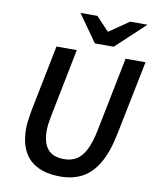

<svg xmlns="http://www.w3.org/2000/svg" viewBox="-93 -921 818 1004"><g transform="rotate(10 316.0 -418.5)"><path d="M297 12Q189 12 133 -42Q77 -96 77 -205Q77 -227 81 -253Q85 -279 89 -304L159 -654H267L194 -288Q190 -267 187.5 -248Q185 -229 185 -211Q185 -148 212.5 -114.5Q240 -81 301 -81Q336 -81 364 -97Q392 -113 413 -153Q434 -193 448 -264L526 -654H632L553 -264Q533 -162 497.5 -101.5Q462 -41 412 -14.5Q362 12 297 12ZM354 -705 252 -849H342L409 -778H413L516 -849H608L454 -705Z"/></g></svg>

Font: Source Sans 3 SemiBold
Style: Italic
Weight: 600
Italic angle: -11°
Designer: Paul D. Hunt
Foundry: Adobe
Version: Version 3.046;hotconv 1.0.118;makeotfexe 2.5.65603